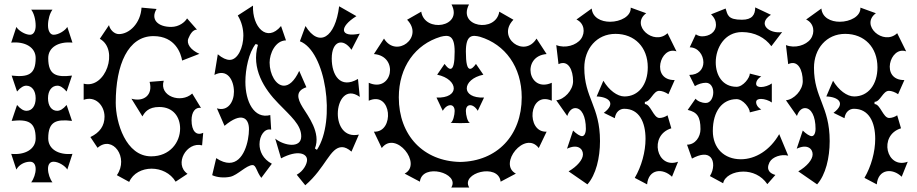

<svg xmlns="http://www.w3.org/2000/svg" viewBox="-20 -788 4087 856"><path d="M214 25C203 11 194 -14 194 -35C194 -53 201 -67 219 -67C242 -67 272 -47 280 -32L303 -102C241 -96 195 -123 195 -171C195 -248 232 -257 301 -249L277 -320C261 -301 247 -294 235 -294C210 -294 194 -316 194 -350C194 -384 211 -406 236 -406C247 -406 261 -399 277 -380L301 -451C232 -443 195 -452 195 -529C195 -577 241 -604 303 -598L280 -668C272 -653 242 -633 219 -633C204 -633 194 -650 194 -675C194 -701 202 -729 214 -745H119C131 -730 139 -701 139 -673C139 -649 129 -633 114 -633C91 -633 61 -653 53 -668L30 -598C92 -604 139 -577 139 -529C139 -455 105 -443 32 -451L56 -380C72 -399 86 -406 97 -406C122 -406 139 -384 139 -350C139 -316 123 -294 98 -294C86 -294 72 -301 56 -320L32 -249C105 -257 139 -245 139 -171C139 -123 92 -96 30 -102L53 -32C64 -53 89 -67 114 -67C132 -67 139 -52 139 -34C139 -15 131 9 119 25Z M556 23C573 -16 614 -36 656 -36C697 -36 740 -17 763 22L816 -13C754 -56 812 -158 881 -140L886 -196C855 -181 834 -204 834 -252C834 -289 851 -311 876 -307L837 -371C787 -325 688 -359 710 -428L647 -423C663 -365 621 -332 566 -348L615 -269C625 -287 641 -311 690 -311C753 -311 783 -266 783 -215C783 -154 738 -91 654 -91C541 -91 496 -242 496 -330C496 -500 551 -627 664 -627C762 -627 787 -549 792 -518L869 -548C830 -565 810 -593 820 -617C827 -634 839 -656 858 -656L814 -706C805 -690 779 -668 743 -668C683 -668 650 -702 678 -748L611 -754C607 -685 557 -636 510 -636C489 -636 470 -656 466 -676L425 -615C512 -567 451 -389 353 -415V-343C405 -362 446 -318 446 -268C446 -227 425 -197 383 -177L415 -129C482 -188 556 -85 501 -7Z M1341 38C1432 -40 1451 -132 1505 -132C1517 -132 1531 -126 1547 -112L1580 -188C1515 -174 1486 -228 1486 -281C1486 -341 1523 -400 1584 -356L1576 -436C1497 -390 1459 -453 1459 -527C1459 -607 1510 -620 1547 -566L1584 -638C1494 -619 1491 -668 1569 -716L1492 -760C1475 -620 1402 -574 1342 -672L1317 -604C1432 -560 1479 -250 1393 -120L1384 -126C1412 -196 1353 -271 1329 -310C1305 -349 1297 -383 1346 -399L1314 -472C1292 -425 1268 -406 1246 -406C1210 -406 1182 -457 1182 -509C1182 -549 1207 -607 1255 -608L1233 -672C1170 -596 1104 -668 1108 -763L1040 -719C1058 -690 1065 -658 1065 -629C1065 -578 1041 -521 1004 -521C989 -521 971 -529 951 -546L936 -454C993 -484 1023 -431 1023 -379C1023 -334 996 -290 947 -305L981 -227C1057 -291 1090 -262 1090 -212C1090 -159 1067 -62 1002 -62C986 -62 966 -68 944 -83L926 -7C947 3 979 6 1007 0C1039 -7 1079 -52 1106 -52C1122 -52 1123 -24 1145 5L1192 -58C1152 -79 1137 -114 1137 -145C1137 -184 1160 -217 1189 -210L1185 -275C1112 -256 1074 -336 1074 -423C1074 -479 1089 -554 1120 -592L1130 -588C1099 -483 1158 -391 1221 -327C1276 -270 1323 -232 1323 -180C1323 -125 1246 -138 1207 -170L1233 -82C1307 -121 1349 -104 1349 -75C1349 -58 1334 -26 1303 -9Z M2440 -419C2335 -372 2303 -538 2417 -547L2372 -616C2318 -527 2192 -621 2269 -700L2206 -736C2191 -640 2018 -667 2071 -768H1993C2046 -667 1873 -640 1858 -736L1795 -700C1872 -621 1746 -527 1692 -616L1647 -547C1761 -538 1729 -372 1624 -419V-339C1728 -385 1740 -196 1647 -201L1682 -128C1744 -209 1865 -56 1784 -14L1852 22C1862 -63 2032 -17 1992 48H2072C2032 -17 2202 -63 2212 22L2280 -14C2199 -56 2320 -209 2382 -128L2417 -201C2324 -196 2336 -385 2440 -339ZM2032 -66C1868 -69 1758 -184 1758 -354C1758 -490 1832 -590 1944 -624C1979 -633 2007 -633 2007 -558C2007 -506 2001 -481 1988 -481C1981 -481 1973 -488 1962 -503L1929 -455C1977 -445 2003 -418 2003 -394C2003 -371 1978 -351 1926 -353L1954 -294C1964 -311 1977 -319 1988 -319C1999 -319 2007 -310 2007 -293C2007 -276 2000 -245 1989 -240L2032 -239L2075 -240C2064 -245 2057 -276 2057 -293C2057 -310 2065 -319 2076 -319C2087 -319 2100 -311 2110 -294L2138 -353C2086 -351 2061 -371 2061 -394C2061 -418 2087 -445 2135 -455L2102 -503C2091 -488 2083 -481 2076 -481C2063 -481 2057 -506 2057 -558C2057 -633 2085 -633 2120 -624C2232 -590 2306 -490 2306 -354C2306 -184 2196 -69 2032 -66Z M2599 34C2637 -9 2655 -84 2655 -159C2655 -315 2585 -351 2585 -486C2585 -570 2640 -637 2724 -637C2810 -637 2868 -577 2868 -488C2868 -410 2826 -358 2764 -358C2732 -358 2695 -386 2670 -428L2640 -358C2695 -356 2728 -327 2672 -285L2721 -261C2725 -290 2744 -303 2763 -303C2830 -303 2858 -243 2858 -169C2858 -111 2840 -46 2810 5L2865 34C2871 -35 2935 -40 2976 0L3003 -67C2908 -32 2871 -185 2973 -216L2956 -274C2946 -267 2932 -262 2920 -262C2893 -262 2881 -324 2855 -324V-334C2881 -334 2892 -383 2919 -383C2931 -383 2947 -377 2960 -368L2988 -431C2880 -430 2923 -585 2996 -559L2956 -640C2895 -582 2789 -676 2861 -729L2792 -754C2794 -715 2746 -691 2700 -691C2660 -691 2622 -709 2618 -750L2550 -701C2585 -685 2591 -643 2570 -614C2549 -586 2500 -571 2460 -587L2470 -502C2514 -523 2535 -475 2535 -426C2535 -385 2495 -344 2460 -341L2509 -271C2518 -297 2532 -306 2545 -306C2573 -306 2592 -269 2592 -214C2592 -194 2585 -181 2575 -181C2566 -181 2550 -191 2535 -206L2508 -125C2554 -147 2579 -126 2579 -100C2579 -76 2553 -46 2515 -24Z M3454 -190C3413 -118 3348 -78 3283 -78C3208 -78 3158 -128 3158 -204C3158 -292 3200 -346 3264 -346C3293 -346 3323 -306 3323 -287L3374 -300C3358 -309 3351 -322 3351 -332C3351 -343 3360 -347 3373 -347C3388 -347 3409 -340 3421 -331V-416C3409 -407 3388 -400 3373 -400C3360 -400 3351 -404 3351 -415C3351 -425 3358 -438 3374 -447L3323 -460C3323 -441 3293 -401 3264 -401C3201 -401 3171 -453 3171 -510C3171 -575 3211 -645 3288 -645C3345 -645 3391 -620 3419 -582L3467 -645C3410 -636 3354 -681 3417 -722L3347 -755C3347 -722 3333 -700 3288 -700C3224 -700 3224 -722 3215 -750L3150 -724C3166 -709 3172 -693 3172 -678C3172 -643 3141 -626 3110 -626C3101 -626 3091 -629 3082 -635L3055 -577C3092 -577 3116 -543 3116 -510C3116 -481 3096 -454 3053 -454L3078 -404C3092 -413 3111 -419 3127 -419C3149 -419 3160 -398 3160 -376C3160 -353 3148 -329 3127 -329C3108 -329 3090 -337 3081 -348L3046 -298C3088 -288 3103 -268 3103 -212C3103 -178 3080 -143 3043 -143L3065 -81C3104 -102 3132 -104 3148 -87C3164 -70 3164 -33 3145 -3L3204 29C3210 -2 3250 -23 3294 -23C3332 -23 3374 -7 3401 33L3437 -8C3415 -14 3393 -29 3411 -65C3424 -89 3464 -102 3494 -94Z M3623 34C3661 -9 3679 -84 3679 -159C3679 -315 3609 -351 3609 -486C3609 -570 3664 -637 3748 -637C3834 -637 3892 -577 3892 -488C3892 -410 3850 -358 3788 -358C3756 -358 3719 -386 3694 -428L3664 -358C3719 -356 3752 -327 3696 -285L3745 -261C3749 -290 3768 -303 3787 -303C3854 -303 3882 -243 3882 -169C3882 -111 3864 -46 3834 5L3889 34C3895 -35 3959 -40 4000 0L4027 -67C3932 -32 3895 -185 3997 -216L3980 -274C3970 -267 3956 -262 3944 -262C3917 -262 3905 -324 3879 -324V-334C3905 -334 3916 -383 3943 -383C3955 -383 3971 -377 3984 -368L4012 -431C3904 -430 3947 -585 4020 -559L3980 -640C3919 -582 3813 -676 3885 -729L3816 -754C3818 -715 3770 -691 3724 -691C3684 -691 3646 -709 3642 -750L3574 -701C3609 -685 3615 -643 3594 -614C3573 -586 3524 -571 3484 -587L3494 -502C3538 -523 3559 -475 3559 -426C3559 -385 3519 -344 3484 -341L3533 -271C3542 -297 3556 -306 3569 -306C3597 -306 3616 -269 3616 -214C3616 -194 3609 -181 3599 -181C3590 -181 3574 -191 3559 -206L3532 -125C3578 -147 3603 -126 3603 -100C3603 -76 3577 -46 3539 -24Z"/></svg>

Font: Malebolge Adversarial
Style: Regular
Weight: 400
Designer: Ariel Martín Pérez
Foundry: Tunera Type Foundry
Version: Version 0.007;hotconv 1.0.109;makeotfexe 2.5.65596